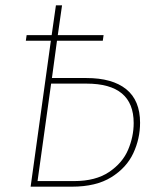

<svg xmlns="http://www.w3.org/2000/svg" viewBox="-20 -701 599 721"><path d="M506 -240Q506 -180 480.5 -125.5Q455 -71 398 -35.5Q341 0 250 0H95L171 -548H77L80 -569H174L190 -681H213L197 -569H369L366 -548H194L175 -408H304Q402 -408 454 -366Q506 -324 506 -240ZM482 -239Q482 -387 305 -387H172L121 -21H258Q339 -21 389.5 -55Q440 -89 461 -138.5Q482 -188 482 -239Z"/></svg>

Font: Fira Sans Thin
Style: Italic
Weight: 250
Italic angle: -8°
Designer: Carrois Corporate & Edenspiekermann AG
Foundry: Carrois Corporate GbR & Edenspiekermann AG
Version: Version 4.203